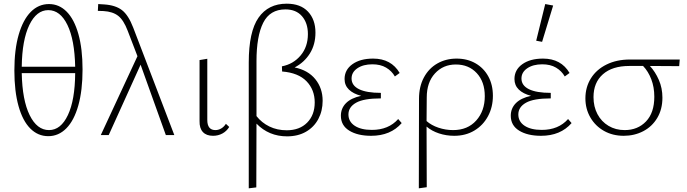

<svg xmlns="http://www.w3.org/2000/svg" viewBox="-20 -733 3729 1042"><path d="M428 -356Q428 -242 405 -160.5Q382 -79 340 -36.5Q298 6 242 6Q186 6 144.5 -35.5Q103 -77 80.5 -157.5Q58 -238 58 -350Q58 -464 81.5 -545Q105 -626 147 -668.5Q189 -711 246 -711Q301 -711 342 -669.5Q383 -628 405.5 -548Q428 -468 428 -356ZM98 -371H388Q385 -517 346 -597.5Q307 -678 242 -678Q178 -678 139 -597Q100 -516 98 -371ZM388 -336H98Q101 -189 141 -108Q181 -27 246 -27Q310 -27 348.5 -108.5Q387 -190 388 -336Z M880 0 743 -382 570 0H527L726 -428L673 -566Q651 -624 621.5 -647Q592 -670 542 -673L511 -674L513 -711L545 -709Q607 -705 642 -678Q677 -651 703 -583L926 0Z M1063 -76V-407L1105 -414V-82Q1105 -27 1149 -27Q1165 -27 1180 -35.5Q1195 -44 1206 -61L1224 -44Q1210 -21 1187 -8.5Q1164 4 1136 4Q1100 4 1081 -16.5Q1062 -37 1063 -76Z M1731 -186Q1731 -131 1707.5 -87Q1684 -43 1640.5 -18Q1597 7 1538 7Q1439 7 1372 -62L1371 284L1330 289V-394Q1330 -561 1383 -637Q1436 -713 1536 -713Q1611 -713 1651.5 -670Q1692 -627 1692 -556Q1692 -491 1661.5 -442.5Q1631 -394 1579 -367Q1652 -352 1691.5 -303Q1731 -254 1731 -186ZM1688 -177Q1688 -246 1643.5 -292Q1599 -338 1511 -345L1510 -373Q1572 -385 1611.5 -432Q1651 -479 1651 -548Q1651 -608 1619 -645Q1587 -682 1529 -682Q1445 -682 1408.5 -609.5Q1372 -537 1372 -401V-103Q1400 -67 1442 -46.5Q1484 -26 1536 -26Q1606 -26 1647 -67.5Q1688 -109 1688 -177Z M2160 -65Q2100 4 1994 4Q1921 4 1875.5 -24Q1830 -52 1830 -105Q1830 -145 1857.5 -173Q1885 -201 1940 -213Q1897 -224 1873.5 -247Q1850 -270 1850 -304Q1850 -354 1892.5 -384.5Q1935 -415 2005 -415Q2103 -415 2149 -337L2123 -318Q2106 -348 2075.5 -366Q2045 -384 2001 -384Q1951 -384 1919.5 -362.5Q1888 -341 1888 -307Q1888 -269 1928.5 -249Q1969 -229 2047 -229V-199Q1954 -199 1912.5 -175.5Q1871 -152 1871 -112Q1871 -73 1905 -50.5Q1939 -28 1998 -28Q2089 -28 2141 -87Z M2655 -213Q2655 -152 2628.5 -102.5Q2602 -53 2554.5 -24.5Q2507 4 2445 4Q2402 4 2362.5 -9Q2323 -22 2295 -46Q2295 173 2296 283L2253 289Q2254 125 2254 -197Q2254 -263 2280.5 -312.5Q2307 -362 2353.5 -388.5Q2400 -415 2458 -415Q2516 -415 2560.5 -389.5Q2605 -364 2630 -318.5Q2655 -273 2655 -213ZM2611 -211Q2611 -289 2567.5 -336Q2524 -383 2454 -383Q2385 -383 2340.5 -334.5Q2296 -286 2296 -204Q2296 -116 2295 -76Q2321 -53 2359.5 -40Q2398 -27 2439 -27Q2518 -27 2564.5 -79Q2611 -131 2611 -211Z M2922 -506 2890 -512 2939 -711 2982 -703ZM3082 -65Q3022 4 2916 4Q2843 4 2797.5 -24Q2752 -52 2752 -105Q2752 -145 2779.5 -173Q2807 -201 2862 -213Q2819 -224 2795.5 -247Q2772 -270 2772 -304Q2772 -354 2814.5 -384.5Q2857 -415 2927 -415Q3025 -415 3071 -337L3045 -318Q3028 -348 2997.5 -366Q2967 -384 2923 -384Q2873 -384 2841.5 -362.5Q2810 -341 2810 -307Q2810 -269 2850.5 -249Q2891 -229 2969 -229V-199Q2876 -199 2834.5 -175.5Q2793 -152 2793 -112Q2793 -73 2827 -50.5Q2861 -28 2920 -28Q3011 -28 3063 -87Z M3666 -374Q3613 -375 3507 -375Q3536 -344 3555.5 -299.5Q3575 -255 3575 -203Q3575 -140 3547 -93Q3519 -46 3471 -21Q3423 4 3365 4Q3305 4 3258 -22.5Q3211 -49 3184 -95.5Q3157 -142 3157 -199Q3157 -260 3187 -308Q3217 -356 3272 -383Q3327 -410 3398 -410H3669ZM3470 -375H3395Q3303 -375 3252 -330Q3201 -285 3201 -206Q3201 -154 3222.5 -113.5Q3244 -73 3282.5 -50Q3321 -27 3370 -27Q3441 -27 3486 -74Q3531 -121 3531 -208Q3531 -260 3514.5 -303Q3498 -346 3470 -375Z"/></svg>

Font: Ysabeau Infant Light
Style: Regular
Weight: 300
Designer: Christian Thalmann (Catharsis Fonts)
Version: Version 0.003